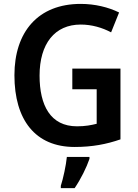

<svg xmlns="http://www.w3.org/2000/svg" viewBox="-20 -744 706 985"><path d="M351 -392V-286H476V-109C448 -102 418 -96 375 -96C239 -96 183 -203 183 -356C183 -520 261 -618 394 -618C451 -618 505 -602 550 -578L591 -680C536 -707 467 -724 394 -724C175 -724 54 -580 54 -358C54 -129 161 10 363 10C453 10 526 -4 598 -29V-392ZM439 71V61H323C319 103 304 173 292 209V221H363C395 174 424 115 439 71Z"/></svg>

Font: Noto Sans Thai SemCond SemBd
Style: Regular
Weight: 600
Width: 4
Designer: Monotype Design Team
Foundry: Monotype Imaging Inc.
Version: Version 2.002